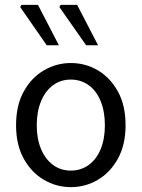

<svg xmlns="http://www.w3.org/2000/svg" viewBox="-20 -757 582 789"><path d="M271 12Q212 12 160.5 -18Q109 -48 77.5 -105Q46 -162 46 -242Q46 -324 77.5 -381Q109 -438 160.5 -468Q212 -498 271 -498Q331 -498 382 -468Q433 -438 464.5 -381Q496 -324 496 -242Q496 -162 464.5 -105Q433 -48 382 -18Q331 12 271 12ZM271 -56Q313 -56 345 -79.5Q377 -103 394 -145Q411 -187 411 -242Q411 -298 394 -340.5Q377 -383 345 -406.5Q313 -430 271 -430Q229 -430 197.5 -406.5Q166 -383 148.5 -340.5Q131 -298 131 -242Q131 -187 148.5 -145Q166 -103 197.5 -79.5Q229 -56 271 -56ZM172 -571 63 -728 68 -737H136L222 -571ZM334 -571 224 -728 229 -737H297L383 -571Z"/></svg>

Font: Source Sans 3
Style: Regular
Weight: 400
Designer: Paul D. Hunt
Foundry: Adobe
Version: Version 3.046;hotconv 1.0.118;makeotfexe 2.5.65603